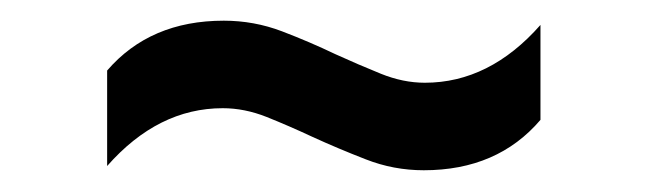

<svg xmlns="http://www.w3.org/2000/svg" viewBox="-20 -468 610 181"><path d="M379.5 -307.5Q351 -307.5 324.8 -317.8Q298.5 -328 274.5 -339Q252 -349.5 231.2 -357.8Q210.5 -366 190 -366Q129 -366 81 -311.5V-401.5Q121.5 -448.5 191 -448.5Q219.5 -448.5 245.8 -438.5Q272 -428.5 296 -417Q318 -407 339 -398.5Q360 -390 380.5 -390Q441.5 -390 489.5 -444.5V-355Q449 -307.5 379.5 -307.5Z"/></svg>

Font: Encode Sans Expanded Medium
Style: Regular
Weight: 500
Width: 7
Designer: Multiple Designers
Foundry: Impallari Type
Version: Version 3.000; ttfautohint (v1.8.3) -l 8 -r 50 -G 200 -x 14 